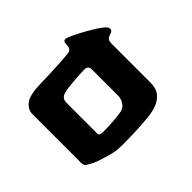

<svg xmlns="http://www.w3.org/2000/svg" viewBox="-122 -703 878 878"><g transform="rotate(45 316.5 -264.0)"><path d="M171.4 0Q136.2 0 114.7 -34.2Q107.4 -46.4 103.5 -65.9Q99.6 -85.4 98.4 -105.5Q97.2 -125.5 97.2 -139.2Q97.2 -152.8 96.2 -178.2Q95.2 -203.6 93.8 -231.9Q92.3 -260.3 90.6 -283.2Q88.9 -306.2 87.4 -314Q85 -329.6 68.4 -334Q64.5 -335 56.4 -335.2Q48.3 -335.4 43 -336.9Q33.2 -338.9 33.2 -350.1Q33.2 -353 36.6 -361.8Q40 -370.6 42 -375.5Q50.8 -395.5 64 -420.2Q77.1 -444.8 91.3 -468.3Q105.5 -491.7 117.2 -506.8Q124.5 -516.6 131.1 -522.2Q137.7 -527.8 145.5 -527.8Q158.2 -527.8 162.6 -511.7Q168 -493.7 176 -488.8Q184.1 -483.9 196.8 -483.9H448.2Q491.2 -483.9 512.9 -463.1Q534.7 -442.4 543.2 -413.3Q551.8 -384.3 553.7 -358.9Q556.6 -327.6 557.9 -304.2Q559.1 -280.8 559.8 -256.8Q560.5 -232.9 561 -199.7Q561 -180.2 559.8 -163.3Q558.6 -146.5 553.7 -128.4Q544.9 -94.7 535.2 -65.4Q525.4 -36.1 508.3 -10.7Q502.4 0 484.9 0ZM242.2 -147H441.9Q451.7 -147 454.1 -156.2Q456.5 -165.5 456.5 -168.9Q456.5 -184.6 455.6 -208.3Q454.6 -231.9 452.4 -256.1Q450.2 -280.3 446.3 -296.4Q441.4 -314.9 424.1 -325.9Q406.7 -336.9 388.2 -336.9H216.3Q193.4 -336.9 193.4 -311.5Q193.4 -299.3 194.8 -273.7Q196.3 -248 199 -221.4Q201.7 -194.8 205.6 -178.7Q212.9 -147 242.2 -147Z"/></g></svg>

Font: David Libre
Style: Bold
Weight: 700
Designer: Ismar David, J. Victor Gaultney, Annie Olsen and Meir Sadan
Foundry: Monotype Imaging Inc. & SIL International
Version: Version 1.100; ttfautohint (v1.8.4.7-5d5b)